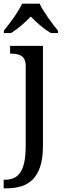

<svg xmlns="http://www.w3.org/2000/svg" viewBox="-32 -786 352 1046"><path d="M202 -536V8Q202 75 187.5 120Q173 165 146.5 191.5Q120 218 83.5 229Q47 240 4 240H-12V193H-5Q22 193 43 184Q64 175 78.5 153.5Q93 132 100.5 97Q108 62 108 9V-426Q108 -448 101.5 -461.5Q95 -475 83.5 -482Q72 -489 57 -491.5Q42 -494 26 -494H23V-536ZM-11 -619Q0 -633 14.5 -651.5Q29 -670 43 -690Q57 -710 69 -730Q81 -750 89 -766H184Q191 -750 203.5 -730Q216 -710 230 -690Q244 -670 258 -651.5Q272 -633 284 -619V-606H245Q216 -623 187 -647.5Q158 -672 136 -696Q113 -672 84.5 -647.5Q56 -623 28 -606H-11Z"/></svg>

Font: MM Ethnic
Style: Regular
Weight: 400
Designer: Khon Soe Zaw Thu
Version: Version 1.00 July 18, 2016, initial release